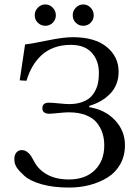

<svg xmlns="http://www.w3.org/2000/svg" viewBox="-20 -824 618 856"><path d="M43.9 -115.2Q43.9 -133.3 53 -144Q62 -154.8 77.1 -154.8Q90.3 -154.8 101.3 -146.5Q112.3 -138.2 118.4 -128.7Q124.5 -119.1 132.8 -103Q152.3 -66.4 191.4 -45.2Q230.5 -23.9 287.1 -23.9Q360.4 -23.9 402.6 -65.4Q444.8 -106.9 444.8 -175.8Q444.8 -205.1 437 -230Q429.2 -254.9 411.9 -276.6Q394.5 -298.3 362.5 -310.8Q330.6 -323.2 287.1 -323.2Q269.5 -323.2 240.2 -320.1Q210.9 -316.9 198.2 -316.9Q186.5 -316.9 177.7 -322.5Q168.9 -328.1 168.9 -341.8Q168.9 -366.2 198.2 -366.2Q211.9 -366.2 243.2 -363Q274.4 -359.9 288.1 -359.9Q318.8 -359.9 342.5 -367.7Q366.2 -375.5 380.9 -388.4Q395.5 -401.4 404.8 -419.7Q414.1 -438 417.5 -457Q420.9 -476.1 420.9 -498Q420.9 -553.7 389.2 -588.9Q357.4 -624 295.9 -624Q254.4 -624 220.9 -611.6Q187.5 -599.1 163.8 -576.7Q140.1 -554.2 124.3 -526.4Q108.4 -498.5 98.1 -463.9L67.9 -465.8L91.8 -626Q118.2 -628.4 189.9 -643.3Q261.7 -658.2 304.2 -658.2Q403.3 -658.2 456.1 -614.5Q508.8 -570.8 508.8 -504.9Q508.8 -445.8 472.2 -407.2Q435.5 -368.7 377.9 -352.1V-346.2Q448.7 -335 492.9 -287.8Q537.1 -240.7 537.1 -176.8Q537.1 -129.4 516.4 -92.3Q495.6 -55.2 460 -33Q424.3 -10.7 380.6 0.7Q336.9 12.2 288.1 12.2Q217.3 12.2 166 -2.4Q114.7 -17.1 89.8 -39.1Q65.9 -60.5 54.9 -76.7Q43.9 -92.8 43.9 -115.2ZM182.1 -804.2Q201.2 -804.2 215.1 -789.8Q229 -775.4 229 -755.9Q229 -736.3 215.3 -722.7Q201.7 -709 182.1 -709Q162.6 -709 148.7 -722.7Q134.8 -736.3 134.8 -755.9Q134.8 -775.4 148.7 -789.8Q162.6 -804.2 182.1 -804.2ZM317.9 -722.7Q304.2 -736.3 304.2 -755.9Q304.2 -775.4 318.1 -789.8Q332 -804.2 351.1 -804.2Q370.1 -804.2 384 -789.8Q397.9 -775.4 397.9 -755.9Q397.9 -736.3 384.3 -722.7Q370.6 -709 351.1 -709Q331.5 -709 317.9 -722.7Z"/></svg>

Font: Linux Libertine G
Style: Regular
Weight: 400
Designer: Philipp H. Poll
Foundry: Philipp H. Poll
Version: Version 4.7.5